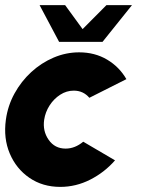

<svg xmlns="http://www.w3.org/2000/svg" viewBox="-28 -719 558 752"><path d="M298 -164 422.5 -91Q381.5 -44 325.5 -15.5Q269.5 13 208 13Q139 13 87.2 -22.5Q35.5 -58 10.2 -117.8Q-15 -177.5 -5 -250Q2.5 -305 28.8 -352.8Q55 -400.5 94.5 -436.8Q134 -473 182.2 -493.5Q230.5 -514 282 -514Q343.5 -514 391.5 -485.5Q439.5 -457 467 -409L322 -336Q298 -364 261 -364Q232.5 -364 207.8 -348Q183 -332 166.2 -306Q149.5 -280 145 -250Q138.5 -206 162.5 -171.5Q186.5 -137 229 -137Q265.5 -137 298 -164ZM203.5 -555 127 -699H227L295.5 -605L389 -699H489L373.5 -555Z"/></svg>

Font: Urbanist Black
Style: Italic
Weight: 900
Italic angle: -8°
Designer: Corey Hu
Foundry: Corey Hu
Version: Version 1.330; ttfautohint (v1.8.4.7-5d5b)